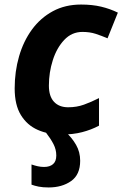

<svg xmlns="http://www.w3.org/2000/svg" viewBox="-20 -576 533 836"><path d="M247.1 9.8Q190.4 9.8 144.3 -10.5Q98.1 -30.8 71 -75Q43.9 -119.1 43.9 -190.9Q43.9 -264.6 63 -330.6Q82 -396.5 119.1 -447.3Q156.2 -498 210 -527.1Q263.7 -556.2 333 -556.2Q381.8 -556.2 420.7 -546.9Q459.5 -537.6 493.2 -521L448.2 -409.2Q421.9 -420.4 396.5 -428.7Q371.1 -437 338.9 -437Q292.5 -437 259.8 -402.3Q227.1 -367.7 210 -314.2Q192.9 -260.7 192.9 -203.1Q192.9 -156.7 215.1 -132.8Q237.3 -108.9 276.9 -108.9Q314 -108.9 345.7 -120.4Q377.4 -131.8 411.1 -148.9V-28.8Q377 -10.7 337.4 -0.5Q297.9 9.8 247.1 9.8ZM191.9 240.2Q166.5 240.2 148.4 236.6Q130.4 232.9 117.2 228V140.1Q131.3 145 144.5 147.9Q157.7 150.9 171.9 150.9Q196.8 150.9 210.9 138.7Q225.1 126.5 225.1 101.1Q225.1 75.2 212.9 51.5Q200.7 27.8 179.2 0H267.1Q293.5 23.9 311.3 54.9Q329.1 85.9 329.1 124Q329.1 184.6 289.6 212.4Q250 240.2 191.9 240.2Z"/></svg>

Font: Open Sans
Style: Bold Italic
Weight: 700
Italic angle: -12°
Designer: Monotype Design Team
Foundry: Monotype Imaging Inc.
Version: Version 3.003; ttfautohint (v1.8.4)